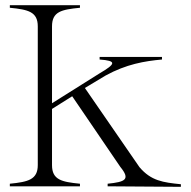

<svg xmlns="http://www.w3.org/2000/svg" viewBox="-20 -720 740 742"><path d="M18 -10V0H289V-10C218 -17 181 -25 181 -82V-299L259 -348L445 -75C485 -26 464 -17 396 -10V0L679 2V-8C610 -15 564 -21 519 -74L308 -380L388 -428C468 -472 539 -484 606 -490V-500H365V-490C431 -485 429 -474 364 -436L181 -321V-618C181 -675 217 -683 289 -690V-700H18V-690C90 -683 126 -674 126 -618V-82C126 -26 89 -17 18 -10Z"/></svg>

Font: Sprat Light
Style: Regular
Weight: 300
Designer: Ethan Nakache
Foundry: Collletttivo
Version: Version 2.000;Glyphs 3.2 (3217)